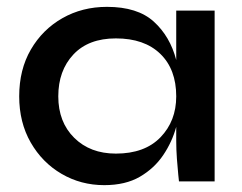

<svg xmlns="http://www.w3.org/2000/svg" viewBox="-20 -529 706 560"><path d="M284 11Q216 11 159.5 -22Q103 -55 69.5 -113.5Q36 -172 36 -248Q36 -326 70 -384.5Q104 -443 162 -476Q220 -509 292 -509Q381 -509 428.5 -466Q476 -423 494 -354V-498H606V0H502Q502 0 500 -19Q498 -38 496 -65.5Q494 -93 494 -118V-159Q482 -115 456 -76.5Q430 -38 388 -13.5Q346 11 284 11ZM318 -81Q402 -81 448 -128.5Q494 -176 494 -248Q494 -327 447.5 -372Q401 -417 318 -417Q238 -417 194 -370Q150 -323 150 -248Q150 -173 196.5 -127Q243 -81 318 -81Z"/></svg>

Font: Syne SemiBold
Style: Regular
Weight: 600
Designer: Lucas Descroix
Foundry: Bonjour Monde
Version: Version 2.200; ttfautohint (v1.8.4)